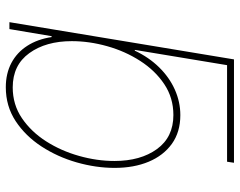

<svg xmlns="http://www.w3.org/2000/svg" viewBox="-98 -670 779 622"><g transform="rotate(90 291.0 -358.5)"><path d="M180.2 -705.1 171.9 -727.5H506.8L503.4 -705.1ZM262.2 11.7Q217.8 11.7 183.6 -6.3Q149.4 -24.4 127.9 -57.9Q106.4 -91.3 99.6 -136.7H96.7L73.7 0H51.3L171.9 -727.5H194.3L141.1 -406.2H143.6Q165 -451.7 197.5 -484.9Q230 -518.1 269.8 -535.9Q309.6 -553.7 352.5 -553.7Q407.2 -553.7 445.3 -526.4Q483.4 -499 503.4 -451.2Q523.4 -403.3 523.4 -340.8Q523.4 -280.3 505.6 -218Q487.8 -155.8 453.9 -103.8Q419.9 -51.8 371.6 -20Q323.2 11.7 262.2 11.7ZM262.7 -10.7Q318.4 -10.7 362.3 -40.5Q406.2 -70.3 437.3 -118.9Q468.3 -167.5 484.6 -225.6Q501 -283.7 501 -340.3Q501 -424.8 462.4 -478Q423.8 -531.2 352.1 -531.2Q296.4 -531.2 252.2 -501.7Q208 -472.2 176.8 -423.6Q145.5 -375 129.2 -316.9Q112.8 -258.8 112.8 -202.1Q112.8 -118.2 151.6 -64.5Q190.4 -10.7 262.7 -10.7Z"/></g></svg>

Font: Inter Thin
Style: Italic
Weight: 250
Italic angle: -9.3988°
Designer: Rasmus Andersson
Foundry: rsms
Version: Version 4.001;git-66647c0bb